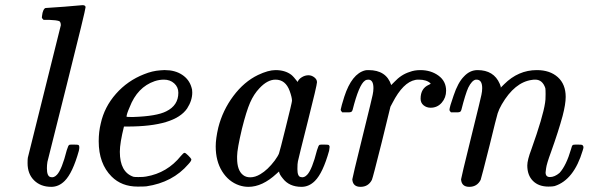

<svg xmlns="http://www.w3.org/2000/svg" viewBox="-20 -714 2284 745"><path d="M158 -683Q159 -683 230 -688L300 -694Q312 -694 312 -686Q312 -676 240 -389L164 -86Q162 -74 162 -61Q162 -30 176 -27Q189 -23 201 -36Q220 -56 239 -131Q245 -151 249 -152Q252 -153 261 -153H266Q283 -153 285 -151Q290 -147 286 -129Q262 -43 231 -12Q208 11 179 11Q138 11 112.5 -14Q87 -39 87 -81Q87 -96 88 -102L216 -616Q216 -628 210 -632Q199 -636 170 -637H149Q143 -643 142.5 -645Q142 -647 145 -664Q150 -683 158 -683Z M461 -223Q445 -159 445 -125Q445 -46 498 -28Q502 -27 517 -27Q538 -27 547 -29Q629 -43 682 -109Q692 -121 696 -121Q700 -121 710 -111Q720 -101 722 -97Q725 -92 711 -77Q650 -6 548 9Q539 10 514 10Q452 10 413 -29Q363 -79 363 -166Q363 -203 371 -235Q385 -299 430 -350Q475 -401 539 -426Q571 -439 601 -441Q602 -441 608 -441.5Q614 -442 617 -442H620Q659 -442 686.5 -424Q714 -406 723 -375Q726 -368 726 -355Q726 -324 706 -293Q658 -223 474 -223ZM672 -354Q672 -376 656 -390.5Q640 -405 616 -405Q598 -405 580 -399Q513 -376 483 -298Q471 -271 471 -261Q471 -260 496 -260Q588 -263 625 -282Q672 -305 672 -354Z M1177 -422Q1189 -422 1199.5 -414Q1210 -406 1210 -395Q1210 -384 1174.5 -243.5Q1139 -103 1136 -88Q1134 -80 1134 -58Q1134 -29 1147 -27Q1160 -23 1172 -36Q1191 -56 1210 -131Q1216 -151 1220 -152Q1223 -153 1232 -153H1237Q1254 -153 1256 -151Q1259 -148 1259 -144Q1259 -143 1257 -129Q1233 -43 1202 -12Q1179 11 1150 11Q1102 11 1077 -22Q1063 -39 1063 -48H1062Q1061 -47 1058 -44.5Q1055 -42 1053 -40Q998 11 944 11Q926 11 908 5Q867 -9 842 -49Q817 -89 817 -146Q817 -176 827 -219Q844 -286 885.5 -341.5Q927 -397 981 -423Q1021 -442 1049 -442Q1086 -442 1110 -424Q1119 -417 1135 -396Q1138 -406 1150.5 -414Q1163 -422 1177 -422ZM1104 -361Q1088 -405 1049 -405Q1018 -405 987 -372Q965 -349 950.5 -316Q936 -283 919 -215Q900 -135 900 -108V-100Q900 -53 923 -35Q934 -26 951 -26Q970 -26 990 -38Q1019 -55 1046 -91Q1059 -109 1062.5 -118.5Q1066 -128 1088 -217Q1113 -317 1113 -323Q1113 -336 1104 -361Z M1308 -278Q1302 -284 1302 -289Q1304 -301 1316 -339Q1345 -428 1397 -441Q1401 -442 1410 -442Q1479 -442 1498 -384L1510 -396Q1537 -425 1570 -435Q1588 -442 1611 -442Q1652 -442 1681.5 -420.5Q1711 -399 1711 -362Q1711 -335 1694 -315.5Q1677 -296 1651 -296Q1635 -296 1623.5 -305.5Q1612 -315 1612 -331Q1612 -371 1644 -385Q1651 -388 1651 -390Q1636 -405 1605 -405Q1596 -405 1592 -404Q1544 -395 1503 -315L1495 -300L1461 -161Q1427 -25 1423 -16Q1409 11 1379 11Q1349 11 1347 -18Q1347 -23 1386 -181Q1426 -343 1426 -346Q1429 -360 1429 -372Q1429 -405 1409 -405Q1401 -405 1396 -401Q1373 -386 1348 -287Q1347 -285 1346 -283Q1344 -278 1331 -278Q1327 -278 1325 -278Z M1730 -278Q1724 -284 1724 -287Q1724 -298 1740 -343Q1757 -394 1780 -417Q1803 -442 1833 -442Q1896 -442 1919 -389Q1921 -383 1923 -378V-374L1936 -387Q1991 -442 2063 -442Q2114 -442 2144.5 -414.5Q2175 -387 2175 -338Q2175 -310 2163 -264Q2147 -205 2118 -124Q2101 -78 2099 -61Q2097 -49 2097 -45Q2097 -27 2114 -27Q2132 -27 2151 -43Q2177 -71 2196 -136Q2199 -148 2201.5 -150.5Q2204 -153 2215 -153H2221Q2238 -153 2240 -151Q2244 -147 2244 -143Q2244 -139 2241 -130Q2207 -16 2132 8Q2124 10 2108 10Q2070 10 2048 -12Q2026 -34 2026 -72Q2026 -93 2042 -135Q2087 -261 2095 -315Q2097 -324 2097 -349Q2097 -367 2096 -372Q2085 -405 2057 -405Q2049 -405 2044 -404Q1977 -395 1927 -309Q1916 -290 1911 -274Q1906 -258 1880 -151Q1848 -24 1845 -16Q1831 11 1801 11Q1771 11 1769 -18Q1769 -23 1808 -181Q1848 -343 1848 -346Q1851 -360 1851 -372Q1851 -405 1829 -405H1826Q1811 -402 1797 -374Q1786 -350 1770 -287Q1769 -285 1768 -283Q1766 -278 1753 -278Q1749 -278 1747 -278Z"/></svg>

Font: MathJax_Main
Style: Italic
Weight: 400
Version: Version 1.1